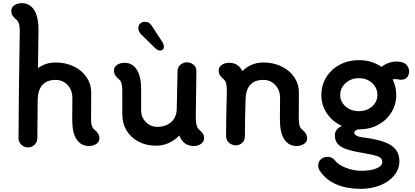

<svg xmlns="http://www.w3.org/2000/svg" viewBox="-20 -915 2646 1223"><path d="M613 -33Q613 -11 593 2Q573 15 546 15Q497 15 468.5 -26.5Q440 -68 440 -153L441 -291Q441 -341 410.5 -373.5Q380 -406 334 -406Q226 -406 220 -285L218 -36Q218 -11 200.5 6.5Q183 24 158 24Q133 24 115.5 6.5Q98 -11 98 -36Q98 -121 100.5 -344Q103 -567 106 -719Q106 -772 86 -788Q69 -802 60.5 -815Q52 -828 52 -847Q52 -869 72 -882Q92 -895 119 -895Q169 -895 197.5 -851.5Q226 -808 225 -719L222 -481Q271 -517 334 -517Q398 -517 450 -492Q502 -467 531.5 -423Q561 -379 561 -325L560 -153Q560 -107 579 -92Q596 -78 604.5 -65Q613 -52 613 -33Z M1280 -35Q1280 -13 1261 1Q1242 15 1215 15Q1148 15 1122 -52Q1092 -21 1054.5 -4Q1017 13 975 13Q911 13 862 -13Q813 -39 786 -84Q759 -129 759 -186V-339Q759 -392 740 -408Q723 -422 714.5 -435Q706 -448 706 -467Q706 -489 726 -502Q746 -515 773 -515Q823 -515 851.5 -471Q880 -427 879 -338V-212Q879 -167 909.5 -137Q940 -107 982 -107Q1037 -107 1071.5 -138.5Q1106 -170 1106 -226Q1110 -442 1111 -464Q1112 -489 1130.5 -503.5Q1149 -518 1171 -518Q1194 -518 1212.5 -503Q1231 -488 1231 -463L1227 -161Q1227 -141 1231.5 -121Q1236 -101 1247 -91Q1263 -77 1271.5 -65Q1280 -53 1280 -35ZM969 -608 877 -698Q861 -716 861 -737Q861 -753 873 -764.5Q885 -776 898 -776Q919 -776 929 -769.5Q939 -763 947 -750L1012 -651Q1024 -634 1024 -614Q1024 -606 1017 -599.5Q1010 -593 1002 -593Q984 -593 969 -608Z M1936 -33Q1936 -11 1916 2Q1896 15 1869 15Q1820 15 1791.5 -26.5Q1763 -68 1763 -153L1764 -291Q1764 -341 1733.5 -373.5Q1703 -406 1657 -406Q1546 -406 1544 -277V-278Q1540 -138 1540 -50Q1540 -20 1522 -4.5Q1504 11 1482 11Q1459 11 1439.5 -5Q1420 -21 1420 -50Q1420 -146 1425 -339Q1425 -393 1407 -408Q1390 -422 1381.5 -435Q1373 -448 1373 -467Q1373 -489 1393 -502Q1413 -515 1440 -515Q1498 -515 1524 -462Q1549 -488 1583.5 -502.5Q1618 -517 1657 -517Q1721 -517 1773 -492Q1825 -467 1854.5 -423Q1884 -379 1884 -325Q1884 -233 1883 -161Q1883 -108 1902 -92Q1919 -78 1927.5 -65Q1936 -52 1936 -33Z M2586 -460Q2586 -437 2572.5 -422Q2559 -407 2534 -407Q2526 -407 2514 -410Q2510 -411 2495 -411Q2489 -411 2481 -409Q2504 -363 2504 -310Q2504 -249 2473 -199Q2442 -149 2388.5 -120Q2335 -91 2268 -91Q2255 -91 2246 -84.5Q2237 -78 2237 -69Q2237 -59 2251 -51Q2265 -43 2289 -40Q2416 -25 2470 10Q2524 45 2524 111Q2524 162 2491 202.5Q2458 243 2401.5 265.5Q2345 288 2276 288Q2190 288 2122.5 259.5Q2055 231 2016 171Q2007 155 2007 138Q2007 114 2024.5 99Q2042 84 2067 84Q2095 84 2112 105Q2132 134 2182.5 153.5Q2233 173 2282 173Q2339 173 2377 158Q2415 143 2415 116Q2415 92 2388 81.5Q2361 71 2290 59Q2223 48 2185 34.5Q2147 21 2130 0Q2113 -21 2113 -53Q2113 -93 2158 -113Q2098 -140 2062.5 -192.5Q2027 -245 2027 -310Q2027 -373 2058.5 -423.5Q2090 -474 2144.5 -503Q2199 -532 2266 -532Q2348 -532 2410 -489Q2453 -523 2509 -523Q2519 -523 2539 -519Q2560 -514 2573 -497.5Q2586 -481 2586 -460ZM2384 -310Q2384 -355 2350.5 -386Q2317 -417 2266 -417Q2216 -417 2181.5 -385.5Q2147 -354 2147 -310Q2147 -267 2181 -237Q2215 -207 2266 -207Q2317 -207 2350.5 -237Q2384 -267 2384 -310Z"/></svg>

Font: Tsukimi Rounded
Style: Bold
Weight: 700
Designer: Takashi Funayama
Foundry: Takashi Funayama
Version: Version 1.032; ttfautohint (v1.8.3)